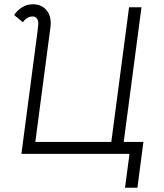

<svg xmlns="http://www.w3.org/2000/svg" viewBox="-20 -718 768 897"><path d="M80 1 155 -569 158 -597Q159 -601 159 -608Q159 -623 152 -632Q145 -641 132 -641Q106 -641 87 -614L46 -648Q60 -669 82.5 -683.5Q105 -698 133 -698Q172 -698 194.5 -673.5Q217 -649 217 -610Q217 -599 216 -593L145 -55H500L583 -684H641L558 -55H650L622 159H564L585 1Z"/></svg>

Font: Bellota
Style: Italic
Weight: 400
Italic angle: -7.5°
Designer: Kemie Guaida
Foundry: Kemie Guaida
Version: Version 4.001